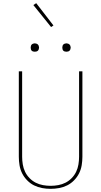

<svg xmlns="http://www.w3.org/2000/svg" viewBox="-20 -1186 640 1214"><path d="M300 8Q273 8 246 3Q219 -2 195 -14Q171 -26 151.5 -46Q132 -66 120 -90Q108 -114 103.5 -141Q99 -168 99 -195V-735H120V-195Q120 -171 124 -146.5Q128 -122 138.5 -100Q149 -78 166.5 -60Q184 -42 205.5 -31Q227 -20 251.5 -15.5Q276 -11 300 -11Q324 -11 348.5 -15.5Q373 -20 394.5 -31Q416 -42 433.5 -60Q451 -78 461.5 -100Q472 -122 476 -146.5Q480 -171 480 -195V-735H501V-195Q501 -168 496.5 -141Q492 -114 480 -90Q468 -66 448.5 -46Q429 -26 405 -14Q381 -2 354 3Q327 8 300 8ZM400 -859Q395 -859 389.5 -860.5Q384 -862 380.5 -865.5Q377 -869 375.5 -874.5Q374 -880 374 -885Q374 -890 375.5 -895.5Q377 -901 380.5 -904.5Q384 -908 389.5 -910Q395 -912 400 -912Q405 -912 410.5 -910Q416 -908 419.5 -904.5Q423 -901 425 -895.5Q427 -890 427 -885Q427 -880 425 -874.5Q423 -869 419.5 -865.5Q416 -862 410.5 -860.5Q405 -859 400 -859ZM200 -859Q195 -859 189.5 -860.5Q184 -862 180.5 -865.5Q177 -869 175.5 -874.5Q174 -880 174 -885Q174 -890 175.5 -895.5Q177 -901 180.5 -904.5Q184 -908 189.5 -910Q195 -912 200 -912Q205 -912 210.5 -910Q216 -908 219.5 -904.5Q223 -901 225 -895.5Q227 -890 227 -885Q227 -880 225 -874.5Q223 -869 219.5 -865.5Q216 -862 210.5 -860.5Q205 -859 200 -859ZM303 -1015 191 -1154 209 -1166 318 -1025Z"/></svg>

Font: Iosevka Curly Thin Extended
Style: Regular
Weight: 100
Width: 7
Monospace: yes
Designer: Belleve Invis
Foundry: Belleve Invis
Version: Version 11.1.0; ttfautohint (v1.8.3)